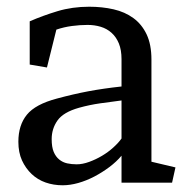

<svg xmlns="http://www.w3.org/2000/svg" viewBox="-20 -549 566 577"><path d="M345.2 0V-81.1Q330.1 -63 308.6 -46.9Q287.1 -30.8 263.2 -18.3Q239.3 -5.9 214.8 1Q190.4 7.8 168.5 7.8Q141.1 7.8 117.2 -0.5Q93.3 -8.8 75.2 -25.9Q57.1 -43 46.1 -66.9Q35.2 -90.8 35.2 -123Q35.2 -172.9 60.8 -204.3Q86.4 -235.8 151.4 -252.9Q200.2 -266.1 245.6 -274.7Q291 -283.2 345.2 -289.1V-371.1Q345.2 -398.9 337.2 -418.5Q329.1 -438 315.2 -450.4Q301.3 -462.9 282.7 -468.5Q264.2 -474.1 243.2 -474.1Q220.2 -474.1 196.3 -470.9Q172.4 -467.8 149.4 -460L121.1 -346.2L69.3 -355V-484.9Q108.4 -502 152.8 -515.4Q197.3 -528.8 248 -528.8Q287.1 -528.8 321.3 -521Q355.5 -513.2 380.9 -494.6Q406.2 -476.1 420.7 -445.6Q435.1 -415 435.1 -370.1V-63L507.3 -45.9L497.1 0ZM135.3 -130.9Q135.3 -106.9 141.4 -92.5Q147.5 -78.1 158 -69.6Q168.5 -61 181.9 -58.1Q195.3 -55.2 210.4 -55.2Q228 -55.2 248 -62.5Q268.1 -69.8 286.6 -80.8Q305.2 -91.8 320.8 -106Q336.4 -120.1 345.2 -132.8V-247.1Q313.5 -243.2 281.2 -238.5Q249 -233.9 217.3 -225.1Q170.4 -211.9 152.8 -187Q135.3 -162.1 135.3 -130.9Z"/></svg>

Font: Brawler
Style: Regular
Weight: 400
Version: Version 1.000